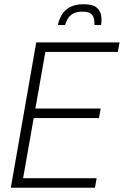

<svg xmlns="http://www.w3.org/2000/svg" viewBox="-20 -886 584 906"><path d="M31 0 151 -686H544L536 -641H194L147 -374H455L447 -329H139L89 -45H436L428 0ZM253 -768Q258 -792 270.5 -814.5Q283 -837 308.5 -851.5Q334 -866 374 -866Q416 -866 434.5 -851.5Q453 -837 457 -814.5Q461 -792 457 -768H426Q426 -779 424 -794Q422 -809 410.5 -820Q399 -831 369 -831Q339 -831 322 -820Q305 -809 297.5 -794Q290 -779 287 -768Z"/></svg>

Font: Archivo Condensed Thin
Style: Italic
Weight: 250
Width: 3
Italic angle: -10°
Designer: Hector Gatti
Foundry: Omnibus-Type
Version: Version 2.001